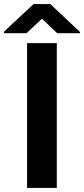

<svg xmlns="http://www.w3.org/2000/svg" viewBox="-60 -923 413 943"><path d="M219 0V-711H73V0ZM333 -766 187 -903H105L-40 -768V-760H70L146 -831L221 -760H333Z"/></svg>

Font: Asimov
Style: Regular
Weight: 500
Designer: Google
Version: Version 2.000980; 2014